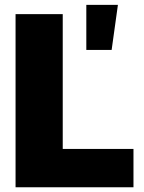

<svg xmlns="http://www.w3.org/2000/svg" viewBox="-20 -787 607 807"><path d="M45.4 0V-727.5H243.7V-161.1H541V0ZM342.8 -577.1V-766.6H475.6L449.2 -577.1Z"/></svg>

Font: Inter 17pt Black
Style: Regular
Weight: 900
Version: Version 4.001;git-66647c0bb